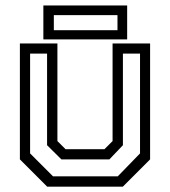

<svg xmlns="http://www.w3.org/2000/svg" viewBox="-20 -704 641 724"><path d="M158 0 55 -103V-540H196.5V-172L227 -141.5H374L404.5 -172V-540H546V-103L443 0ZM180 -39H424L508 -125.5V-502H443.5V-156.5L392.5 -103H211.5L157.5 -156.5V-502H93.5V-125.5ZM143.5 -555.5V-683.5H459.5V-555.5ZM183 -590H423V-647H183Z"/></svg>

Font: Tourney
Style: Regular
Weight: 400
Designer: Tyler Finck
Foundry: Etcetera Type Co
Version: Version 1.015